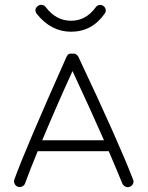

<svg xmlns="http://www.w3.org/2000/svg" viewBox="-20 -775 620 805"><path d="M55 8Q46 5 41.5 -4Q37 -13 40 -22Q85 -147 259 -537Q266 -553 283 -550Q299 -553 308 -538Q476 -183 538 -22Q542 -13 537.5 -4Q533 5 524 8Q515 12 506 7.5Q497 3 493 -5Q475 -50 436 -141H138Q107 -66 85 -6Q82 3 72.5 7Q63 11 55 8ZM416 -187Q356 -323 284 -477Q219 -335 157 -187ZM278 -642Q194 -642 134 -717Q121 -736 139 -750Q146 -756 156 -754.5Q166 -753 172 -745Q215 -688 278 -688Q340 -688 381 -744Q386 -752 396 -754Q406 -756 413 -750Q421 -745 423 -735.5Q425 -726 419 -718Q366 -642 278 -642Z"/></svg>

Font: Hoogli
Style: Regular
Weight: 400
Designer: Anand Singh Naorem
Foundry: Brand New Type
Version: Version 1.00 b007